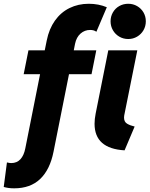

<svg xmlns="http://www.w3.org/2000/svg" viewBox="-78 -794 798 1024"><path d="M73.7 -525.4H160.6L171.4 -578.6Q183.6 -639.6 214.8 -683.8Q246.1 -728 292.7 -751Q339.4 -773.9 395.5 -773.9Q447.8 -773.9 491.7 -755.4L436 -624.5Q423.3 -634.3 402.8 -634.3Q373.5 -634.3 351.6 -615Q329.6 -595.7 322.3 -560.5L315.4 -525.4H435.5L410.2 -398.4H290L207.5 15.1Q188.5 110.8 136.2 160.6Q84 210.4 -2.4 210.4Q-33.7 210.4 -58.1 203.1L-41 72.3Q-27.8 75.7 -18.1 75.7Q12.2 75.7 31 55.2Q49.8 34.7 57.1 -3.4L135.7 -398.4H48.3ZM426.3 -133.8Q426.3 -158.7 432.1 -188L499.5 -525.4H654.3L584.5 -178.2Q583.5 -174.3 583.5 -167Q583.5 -144 599.9 -134.3Q616.2 -124.5 640.1 -119.1L586.4 7.8Q426.3 -1.5 426.3 -133.8ZM511.7 -680.2Q511.7 -706.5 524.2 -728Q536.6 -749.5 558.1 -761.7Q579.6 -773.9 606 -773.9Q631.8 -773.9 653.3 -761.5Q674.8 -749 687.3 -727.8Q699.7 -706.5 699.7 -680.2Q699.7 -654.3 687.3 -632.8Q674.8 -611.3 653.3 -598.6Q631.8 -585.9 606 -585.9Q579.6 -585.9 558.1 -598.6Q536.6 -611.3 524.2 -632.8Q511.7 -654.3 511.7 -680.2Z"/></svg>

Font: Reddit Sans Fudge ExBold Italic
Style: Regular
Weight: 800
Italic angle: -11.25°
Designer: Stephen Hutchings
Version: Version 1.013